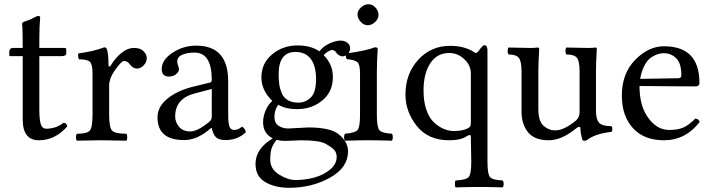

<svg xmlns="http://www.w3.org/2000/svg" viewBox="-20 -667 3369 913"><path d="M42 -439H88Q88 -477 87.5 -502Q87 -527 86.5 -534.5Q86 -542 85.5 -547Q85 -552 85 -555Q85 -562 107 -568Q127 -574 141 -583Q155 -591 163 -591Q171 -591 171 -583Q167 -543 167 -478V-439H287Q295 -439 295 -433V-413Q295 -400 271 -400H167V-147Q167 -98 174 -76.5Q181 -55 200 -55Q246 -55 282 -83Q297 -83 300 -66Q242 0 165 0Q88 0 88 -99V-400H29Q24 -400 24 -406V-419Q24 -439 42 -439Z M496 -358Q496 -353 499.5 -351Q503 -349 507 -356Q527 -390 556.5 -414.5Q586 -439 618 -439Q647 -439 662.5 -423.5Q678 -408 678 -391Q678 -372 663.5 -356.5Q649 -341 631 -341Q611 -341 595 -364Q585 -377 569 -377Q557 -377 523 -328Q499 -292 499 -261V-122Q499 -61 513 -46Q527 -31 581 -31Q585 -27 585 -14Q585 -2 581 2Q564 2 522.5 1Q481 0 460 0Q439 0 401 1Q363 2 346 2Q341 -3 341 -14Q341 -26 346 -31Q394 -31 407 -46Q420 -61 420 -122V-317Q420 -360 408 -372.5Q396 -385 355 -385Q349 -402 353 -413Q427 -423 476 -442Q484 -442 488 -434Q496 -412 496 -358Z M987 -244 907 -223Q813 -199 813 -113Q813 -86 831.5 -64Q850 -42 885 -42Q919 -42 973 -86Q987 -96 987 -112ZM823 -375Q823 -364 827 -355Q831 -346 831 -337Q831 -326 817.5 -314.5Q804 -303 783 -303Q749 -303 749 -339Q749 -382 800 -416Q851 -450 913 -450Q1065 -450 1065 -281V-134Q1065 -111 1065.5 -100Q1066 -89 1068.5 -75Q1071 -61 1077.5 -55Q1084 -49 1095 -49Q1112 -49 1131 -65Q1146 -56 1149 -38Q1110 -1 1053 -1Q1019 -1 1005.5 -16Q992 -31 987 -59H985L965 -43Q911 -1 855 -1Q729 -1 729 -109Q729 -159 775 -197Q821 -235 895 -254L981 -275Q987 -278 987 -287Q987 -417 905 -417Q872 -417 847.5 -407Q823 -397 823 -375Z M1483 -291Q1483 -353 1458 -386.5Q1433 -420 1385 -420Q1305 -420 1305 -314Q1305 -286 1308 -265.5Q1311 -245 1320 -223.5Q1329 -202 1349 -190.5Q1369 -179 1399 -179Q1433 -179 1458 -203.5Q1483 -228 1483 -291ZM1295 -2Q1276 22 1270.5 42Q1265 62 1265 92Q1265 137 1307 163Q1349 189 1385 189Q1432 189 1475.5 177Q1519 165 1550 139Q1581 113 1581 79Q1581 60 1570 47Q1559 34 1529 17Q1499 0 1409 0Q1404 0 1378.5 1.5Q1353 3 1335 3Q1315 3 1295 -2ZM1351 -56Q1363 -56 1398.5 -58.5Q1434 -61 1445 -61Q1552 -61 1591 -28Q1635 7 1635 53Q1635 130 1549 178Q1463 226 1355 226Q1288 226 1241.5 199Q1195 172 1195 112Q1195 40 1277 -9Q1231 -32 1231 -86Q1231 -113 1243 -141.5Q1255 -170 1275 -187Q1223 -237 1223 -299Q1223 -366 1274 -408.5Q1325 -451 1395 -451Q1457 -451 1499 -423Q1517 -447 1547 -460.5Q1577 -474 1599 -474Q1619 -474 1632 -463.5Q1645 -453 1645 -437Q1645 -422 1633.5 -410.5Q1622 -399 1607 -399Q1600 -399 1591 -405Q1582 -411 1579 -417Q1571 -429 1559 -429Q1551 -429 1538.5 -421Q1526 -413 1519 -405Q1563 -361 1563 -301Q1563 -231 1513 -189.5Q1463 -148 1393 -148Q1339 -148 1303 -169Q1285 -144 1285 -111Q1285 -82 1304.5 -69Q1324 -56 1351 -56Z M1680 -599Q1680 -617 1697 -632Q1714 -647 1732 -647Q1752 -647 1766 -630.5Q1780 -614 1780 -595Q1780 -578 1764 -562.5Q1748 -547 1728 -547Q1710 -547 1695 -563.5Q1680 -580 1680 -599ZM1772 -122Q1772 -62 1784 -48Q1796 -34 1844 -31Q1848 -25 1848 -14Q1848 -4 1844 2Q1776 0 1732 0Q1688 0 1620 2Q1616 -4 1616 -14Q1616 -25 1620 -31Q1668 -35 1680 -48.5Q1692 -62 1692 -122V-317Q1692 -359 1680.5 -370.5Q1669 -382 1628 -386Q1622 -402 1626 -413Q1720 -425 1762 -442Q1776 -442 1776 -435Q1772 -371 1772 -321Z M2195 -378Q2162 -415 2116 -415Q2058 -415 2026 -366Q1994 -317 1994 -237Q1994 -183 2008 -143.5Q2022 -104 2045 -83.5Q2068 -63 2091.5 -53.5Q2115 -44 2139 -44Q2180 -44 2205 -57Q2214 -62 2216.5 -67.5Q2219 -73 2219 -87V-317Q2219 -352 2195 -378ZM2221 102 2219 -10Q2219 -25 2214 -25Q2208 -25 2192 -15Q2166 0 2115 0Q2016 0 1962 -68Q1908 -136 1908 -217Q1908 -316 1968.5 -382.5Q2029 -449 2120 -449Q2188 -449 2233 -420Q2240 -415 2243 -415Q2250 -415 2262 -433Q2276 -452 2283 -452Q2298 -452 2298 -427V101Q2298 161 2310 175Q2322 189 2370 191Q2375 196 2375 208Q2375 219 2370 224Q2304 222 2259 222Q2217 222 2147 224Q2143 220 2143 208Q2143 195 2147 191Q2195 189 2208 175.5Q2221 162 2221 102Z M2590 0Q2521 0 2490.5 -38.5Q2460 -77 2460 -136V-328Q2460 -376 2447 -392Q2434 -408 2398 -408Q2394 -414 2394 -424Q2394 -435 2398 -441Q2415 -441 2449.5 -440Q2484 -439 2500 -439Q2524 -439 2536 -441Q2544 -441 2544 -435Q2540 -362 2540 -332V-150Q2540 -91 2564.5 -69Q2589 -47 2620 -47Q2663 -47 2720 -95Q2736 -109 2736 -134V-327Q2736 -376 2723.5 -392Q2711 -408 2674 -408Q2669 -412 2669 -424Q2669 -437 2674 -441Q2691 -441 2725.5 -440Q2760 -439 2776 -439Q2802 -439 2810 -441Q2818 -441 2818 -435Q2814 -362 2814 -332V-140Q2814 -100 2828.5 -83.5Q2843 -67 2888 -67Q2892 -61 2892 -53Q2892 -46 2888 -40Q2808 -31 2770 0Q2766 2 2760 2Q2754 2 2750 0Q2740 -33 2740 -59Q2739 -64 2734 -63.5Q2729 -63 2724 -60Q2652 0 2590 0Z M3024 -292 3205 -295Q3220 -295 3220 -309Q3220 -366 3195.5 -390Q3171 -414 3137 -414Q3124 -414 3111 -410.5Q3098 -407 3079.5 -396Q3061 -385 3046 -358Q3031 -331 3024 -292ZM3137 0Q3042 0 2989.5 -58Q2937 -116 2937 -212Q2937 -318 3000.5 -382.5Q3064 -447 3137 -447Q3306 -447 3306 -273Q3306 -256 3287 -256L3021 -258Q3021 -174 3053 -121Q3097 -49 3162 -49Q3204 -49 3230.5 -61Q3257 -73 3286 -103Q3303 -102 3307 -87Q3240 0 3137 0Z"/></svg>

Font: Fedorovsk Unicode
Style: Medium
Weight: 500
Designer: Aleksandr Andreev and Nikita Simmons
Version: Version 3.2